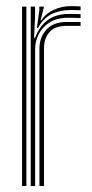

<svg xmlns="http://www.w3.org/2000/svg" viewBox="-20 -622 309 642"><path d="M82.7 0V-600H97.2L97.2 -565L93.9 -495.8H97.7Q111.3 -534.4 139.7 -554.9Q168.2 -575.5 210.5 -575.5Q221 -575.5 231.9 -575.2Q242.8 -575 249.4 -574.6V-561.8Q242.3 -562.1 230.7 -562.3Q219.1 -562.6 208.1 -562.6Q170.5 -562.6 145.9 -547Q121.3 -531.4 109.4 -507.5Q97.4 -483.7 97.4 -459V0ZM53.7 0V-600H68.2V0ZM111.9 0V-460.1Q111.9 -497.3 135.1 -522.9Q158.3 -548.5 202.5 -548.5Q214.3 -548.5 226.3 -548.5Q238.3 -548.5 249.4 -548.5V-535.5Q238.4 -535.6 226.2 -535.6Q214 -535.5 202.5 -535.5Q163.3 -535.5 145.2 -514.4Q127.1 -493.3 127.1 -461.2V0ZM103.4 -528.8 111.5 -587.4V-600H126.1L126.2 -595.6L115.9 -554.2H118.6Q132.8 -577.1 159.9 -589.3Q187 -601.5 216.2 -601.5Q223.3 -601.5 231.5 -601.3Q239.7 -601.1 249.4 -600.4V-587.5Q241 -588.2 233.1 -588.4Q225.1 -588.6 217.1 -588.6Q180.2 -588.6 152.1 -574.6Q124 -560.6 107.5 -528.8Z"/></svg>

Font: Big Shoulders Inline Display SC Thin
Style: Regular
Weight: 100
Designer: Patric King
Foundry: XO Type Co
Version: Version 2.002